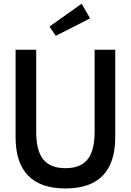

<svg xmlns="http://www.w3.org/2000/svg" viewBox="-20 -1024 721 1058"><path d="M65.9 -267.3V-750H179.5V-297.3Q179.5 -193.6 218.4 -145.5Q257.3 -97.3 340.5 -97.3Q423.6 -97.3 462.5 -145.5Q501.4 -193.6 501.4 -297.3V-750H615V-267.3Q615 -127.3 546.1 -56.4Q477.3 14.5 340.5 14.5Q204.1 14.5 135 -56.4Q65.9 -127.3 65.9 -267.3ZM287.3 -826.4 252.7 -877.7 430 -1003.6 476.4 -922.7Z"/></svg>

Font: Spartan MB SemBd
Style: Regular
Weight: 600
Designer: Matt Bailey, Mirko Velimirovic
Foundry: Matt Bailey
Version: Version 1.005